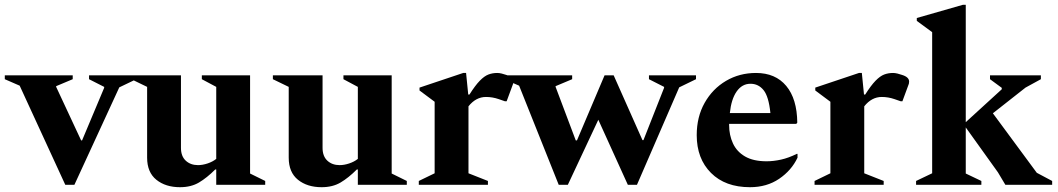

<svg xmlns="http://www.w3.org/2000/svg" viewBox="-56 -770 4409 800"><path d="M216 0 26 -413 -36 -440V-456H247V-440L178 -411V-408L282 -185H286L378 -404V-408L315 -440V-456H512V-440L441 -406L254 0Z M694 10Q634 10 595.5 -21Q557 -52 557 -113V-408L491 -440V-456H698V-154Q698 -119 718 -100.5Q738 -82 769 -82Q788 -82 809 -89Q830 -96 845 -108V-408L785 -440V-456H986V-47L1049 -16V0H845V-64H841Q806 -29 773 -9.5Q740 10 694 10Z M1284 10Q1224 10 1185.5 -21Q1147 -52 1147 -113V-408L1081 -440V-456H1288V-154Q1288 -119 1308 -100.5Q1328 -82 1359 -82Q1378 -82 1399 -89Q1420 -96 1435 -108V-408L1375 -440V-456H1576V-47L1639 -16V0H1435V-64H1431Q1396 -29 1363 -9.5Q1330 10 1284 10Z M1689 0V-16L1755 -48V-346L1692 -393V-405L1874 -466H1886L1895 -376H1900Q1924 -414 1943 -433.5Q1962 -453 1979 -459.5Q1996 -466 2016 -466Q2024 -466 2034.5 -463.5Q2045 -461 2053 -458Q2083 -449 2083 -430Q2083 -421 2079 -413L2055 -348H2048L2022 -357Q1996 -366 1969 -366Q1927 -366 1896 -327V-48L1977 -16V0Z M2272 0 2107 -413 2045 -440V-456H2328V-440L2259 -411V-408L2343 -185H2348L2463 -456H2501L2621 -186H2625L2711 -404V-408L2648 -440V-456H2844V-440L2774 -406L2598 0H2560L2437 -271L2310 0Z M3069 10Q2966 10 2906.5 -49.5Q2847 -109 2847 -207Q2847 -283 2880 -341.5Q2913 -400 2969 -433Q3025 -466 3094 -466Q3175 -466 3220 -412Q3265 -358 3266 -259L3262 -254H2982V-249Q2982 -207 2998 -172.5Q3014 -138 3048.5 -118Q3083 -98 3138 -98Q3167 -98 3198.5 -105Q3230 -112 3264 -129H3267V-113Q3242 -60 3190.5 -25Q3139 10 3069 10ZM3071 -421Q3036 -421 3013.5 -389Q2991 -357 2985 -299H3154Q3147 -368 3125.5 -394.5Q3104 -421 3071 -421Z M3338 0V-16L3404 -48V-346L3341 -393V-405L3523 -466H3535L3544 -376H3549Q3573 -414 3592 -433.5Q3611 -453 3628 -459.5Q3645 -466 3665 -466Q3673 -466 3683.5 -463.5Q3694 -461 3702 -458Q3732 -449 3732 -430Q3732 -421 3728 -413L3704 -348H3697L3671 -357Q3645 -366 3618 -366Q3576 -366 3545 -327V-48L3626 -16V0Z M3761 0V-16L3828 -48V-636L3764 -683V-695L3956 -750H3968V-261L4118 -398V-404L4069 -440V-456H4281V-440L4217 -405L4081 -298L4264 -50L4328 -16V0H4133L4102 -52L3968 -239V-47L4033 -16V0Z"/></svg>

Font: Spectral
Style: Bold
Weight: 700
Designer: Jean-Baptiste Levee
Foundry: Production Type
Version: Version 2.001